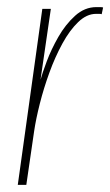

<svg xmlns="http://www.w3.org/2000/svg" viewBox="-20 -520 310 540"><path d="M30 0 99 -495H123L94 -296Q99 -314 111.5 -347.5Q124 -381 144 -416Q164 -451 191 -475.5Q218 -500 251 -500Q255 -500 261 -500Q267 -500 270 -499L266 -480Q264 -481 259.5 -481Q255 -481 250 -481Q224 -481 200 -458Q176 -435 155.5 -397.5Q135 -360 119 -316Q103 -272 92 -228.5Q81 -185 76 -151L54 0Z"/></svg>

Font: Alumni Sans SC Thin
Style: Italic
Weight: 100
Italic angle: -8°
Designer: Robert E. Leuschke
Foundry: Robert E. Leuschke
Version: Version 1.016